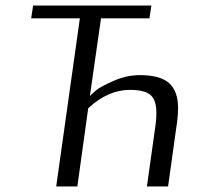

<svg xmlns="http://www.w3.org/2000/svg" viewBox="-20 -670 710 690"><path d="M517 -604H343L303 -325Q313 -335 327.5 -347Q342 -359 388.5 -379.5Q435 -400 483 -400Q556 -400 588 -371Q620 -342 620 -281Q620 -260 617 -236L584 0H508L539 -221Q542 -245 542 -264Q542 -311 520.5 -329Q499 -347 447 -347Q368 -347 297 -281L258 0H182L267 -604H92L99 -650H524Z"/></svg>

Font: Arsenal
Style: Italic
Weight: 400
Italic angle: -9.10001°
Designer: Andrij Shevchenko
Foundry: Stairsfor
Version: Version 2.001;PS 002.001;hotconv 1.0.88;makeotf.lib2.5.64775